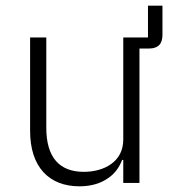

<svg xmlns="http://www.w3.org/2000/svg" viewBox="-20 -644 604 676"><path d="M552 -522C552 -493 541 -473 502 -473H471V0H414V-81H410C401 -57 385 -33 361 -17C337 0 304 12 260 12C151 12 86 -58 86 -183V-512H143V-194C143 -89 190 -39 275 -39C311 -39 346 -48 372 -67C398 -86 414 -114 414 -153V-512H501V-624H552Z"/></svg>

Font: Plexus Sans Light
Style: Regular
Weight: 300
Version: Version 2.001;PS 002.001;hotconv 1.0.70;makeotf.lib2.5.58329